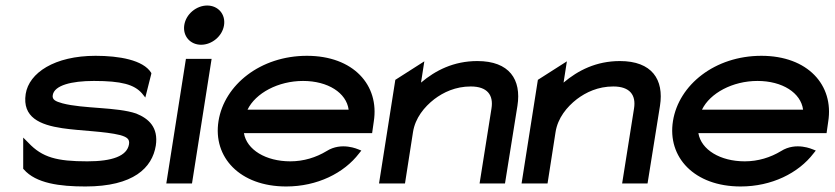

<svg xmlns="http://www.w3.org/2000/svg" viewBox="-20 -664 3021 695"><path d="M73 -324C60 -239 125 -212 205 -200C272 -190 359 -189 415 -175C439 -168 450 -161 447 -142C440 -99 386 -80 296 -80C186 -80 133 -94 83 -147L64 -166V-53L66 -51C110 0 197 11 289 11C464 11 531 -57 544 -137C554 -203 518 -235 473 -253C403 -277 281 -270 206 -290C181 -297 168 -303 171 -320C177 -355 238 -371 320 -371C420 -371 466 -358 494 -326L506 -311L528 -398L527 -401C498 -447 411 -462 326 -462C177 -462 85 -400 73 -324Z M647 -573C641 -533 669 -502 708 -502C747 -502 785 -533 791 -573C797 -613 769 -644 730 -644C691 -644 653 -613 647 -573ZM582 0H675L746 -451H653Z M771 -226C750 -95 848 11 1016 11C1128 11 1225 -37 1280 -109L1288 -119L1278 -123C1277 -123 1217 -152 1162 -117C1124 -94 1079 -80 1031 -80C942 -80 873 -122 863 -182H1327L1333 -224C1354 -356 1259 -462 1091 -462C923 -462 792 -357 771 -226ZM876 -267C905 -327 987 -371 1077 -371C1167 -371 1234 -328 1242 -267Z M1352 0H1446L1475 -186C1483 -237 1516 -277 1552 -305C1585 -330 1629 -351 1684 -351C1744 -351 1767 -320 1759 -271L1716 0H1808L1853 -281C1868 -376 1824 -443 1708 -443C1622 -443 1556 -409 1504 -365L1516 -442L1411 -375Z M1868 0H1962L1991 -186C1999 -237 2032 -277 2068 -305C2101 -330 2145 -351 2200 -351C2260 -351 2283 -320 2275 -271L2232 0H2324L2369 -281C2384 -376 2340 -443 2224 -443C2138 -443 2072 -409 2020 -365L2032 -442L1927 -375Z M2416 -226C2395 -95 2493 11 2661 11C2773 11 2870 -37 2925 -109L2933 -119L2923 -123C2922 -123 2862 -152 2807 -117C2769 -94 2724 -80 2676 -80C2587 -80 2518 -122 2508 -182H2972L2978 -224C2999 -356 2904 -462 2736 -462C2568 -462 2437 -357 2416 -226ZM2521 -267C2550 -327 2632 -371 2722 -371C2812 -371 2879 -328 2887 -267Z"/></svg>

Font: Charger Pro
Style: ExBdSuExtObl
Weight: 400
Designer: Jasper
Foundry: Cannot Into Space Fonts
Version: Version 1.09